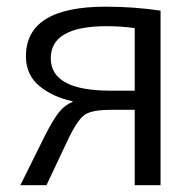

<svg xmlns="http://www.w3.org/2000/svg" viewBox="-20 -547 568 567"><path d="M194.3 -248Q134.8 -260.7 95.7 -293.5Q56.6 -326.2 56.6 -380.9Q56.6 -527.3 292 -527.3Q375 -527.3 454.1 -515.6V0H377.9V-222.7H308.6Q253.9 -222.7 232.4 -209.5Q210.9 -196.3 183.6 -140.6L117.2 0H40L113.3 -147.5Q137.7 -195.3 154.8 -216.3Q171.9 -237.3 194.3 -246.1ZM377.9 -279.3V-463.9Q337.9 -469.7 294.9 -469.7Q129.9 -469.7 129.9 -375Q129.9 -279.3 305.7 -279.3Z"/></svg>

Font: Mgen+ 1c regular
Style: Regular
Weight: 400
Designer: [Source Han Sans]
Ryoko NISHIZUKA  (kana & ideographs); Paul D. Hunt (Latin, Greek & Cyrillic); Wenlong ZHANG  (bopomofo
Version: Version 1.059.20150602